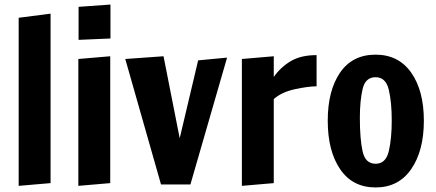

<svg xmlns="http://www.w3.org/2000/svg" viewBox="-20 -810 1915 843"><path d="M62 6V-732L202 -750V-6Z M325 -635V-780L465 -790V-641ZM324 6V-551L464 -563V-6Z M687 0 530 -551 698 -563 769 -203 850 -545 977 -557 816 0Z M1042 -551 1182 -563V-472Q1212 -515 1256.5 -541.5Q1301 -568 1370 -568V-431Q1334 -431 1275.5 -418.5Q1217 -406 1182 -375V-6L1042 6Z M1419 -280Q1419 -412 1473 -491Q1527 -570 1629 -570Q1730 -570 1785.5 -491Q1841 -412 1841 -280Q1841 -148 1785.5 -67.5Q1730 13 1629 13Q1528 13 1473.5 -67Q1419 -147 1419 -280ZM1700 -281Q1700 -361 1687 -416Q1674 -471 1629 -471Q1584 -471 1572 -419Q1560 -367 1560 -292Q1560 -200 1572 -145.5Q1584 -91 1629 -91Q1674 -91 1687 -146Q1700 -201 1700 -281Z"/></svg>

Font: Francois One
Style: Regular
Weight: 400
Designer: Vernon Adams
Foundry: Vernon Adams
Version: Version 2.000